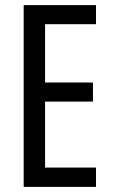

<svg xmlns="http://www.w3.org/2000/svg" viewBox="-20 -734 442 754"><path d="M357 0H73V-714H357V-639H157V-410H345V-335H157V-76H357Z"/></svg>

Font: Noto Sans Oriya ExtCond
Style: Regular
Weight: 400
Width: 2
Designer: Amélie Bonet and Sol Matas
Foundry: Google LLC
Version: Version 2.006; ttfautohint (v1.8.4.7-5d5b)